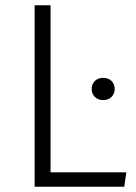

<svg xmlns="http://www.w3.org/2000/svg" viewBox="-20 -705 514 725"><path d="M338.1 -399.2Q350.1 -411.1 369.6 -411.1Q389.2 -411.1 401.1 -399.2Q413.1 -387.2 413.1 -369.1Q413.1 -351.1 401.1 -339.1Q389.2 -327.1 369.6 -327.1Q350.1 -327.1 338.1 -339.1Q326.2 -351.1 326.2 -369.1Q326.2 -387.2 338.1 -399.2ZM170.9 -54.2H457L449.2 0H110.8V-685.1H170.9Z"/></svg>

Font: FiraSans-Light
Style: Regular
Weight: 300
Designer: Carrois Corporate & Edenspiekermann AG
Foundry: Carrois Corporate GbR & Edenspiekermann AG
Version: Version 3.106;PS 003.106;hotconv 1.0.70;makeotf.lib2.5.58329